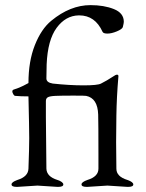

<svg xmlns="http://www.w3.org/2000/svg" viewBox="-20 -726 571 749"><path d="M434 -275 433 -172 434 -68Q434 -37 477 -24Q500 -16 500 -6.5Q500 3 480 3Q480 3 477 3Q477 3 399 -2Q399 -2 321 3H318Q298 3 298 -6.5Q298 -16 321 -24Q364 -37 364 -68V-125Q364 -244 363 -279Q361 -343 316 -352Q313 -353 266 -353Q219 -353 196.5 -352Q174 -351 166.5 -346.5Q159 -342 159 -332V-270Q159 -256 161 -68Q162 -37 204 -24Q227 -16 227 -6.5Q227 3 207 3H204L126 -2L48 3H45Q25 3 25 -6.5Q25 -16 48 -24Q90 -37 91 -68Q94 -150 94 -187Q94 -224 91 -350Q60 -350 39 -352Q36 -352 32 -358Q24 -372 32 -376Q57 -384 71 -391.5Q85 -399 91 -402Q91 -487 116 -550Q141 -613 180 -645Q254 -706 333 -706Q386 -706 424.5 -690.5Q463 -675 463 -641Q463 -636 459 -620Q456 -612 435.5 -603.5Q415 -595 399 -595Q383 -595 380 -602Q351 -666 289 -666H287Q236 -665 201 -617.5Q166 -570 162 -475L161 -420Q161 -404 186 -400Q251 -393 306 -393Q361 -393 374 -400Q393 -409 430 -433Q442 -438 442 -429Q435 -347 434 -275Z"/></svg>

Font: EB Garamond
Style: Regular
Weight: 400
Version: Version 0.012